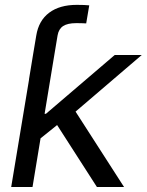

<svg xmlns="http://www.w3.org/2000/svg" viewBox="-20 -750 588 770"><path d="M96.2 -431.2 112.3 -529.3 125.5 -607.9Q135.3 -667.5 177.2 -699Q219.2 -730.5 288.1 -730.5Q304.7 -730.5 316.9 -730Q329.1 -729.5 337.9 -728.5L325.7 -656.2Q317.9 -656.7 305.4 -657Q293 -657.2 285.6 -657.2Q251 -657.2 233.2 -645.5Q215.3 -633.8 210.9 -607.9L197.8 -529.3L181.6 -431.2ZM136.7 -190.4 153.3 -293.5H164.1L439.9 -529.3H548.3L254.9 -278.3H246.1ZM24.9 0 112.8 -529.3H197.8L110.4 0ZM368.7 0 202.1 -259.3 272.5 -318.8 477.5 0Z"/></svg>

Font: Inter 24pt
Style: Italic
Weight: 400
Italic angle: -9.3988°
Designer: Rasmus Andersson
Foundry: rsms
Version: Version 4.001;git-66647c0bb